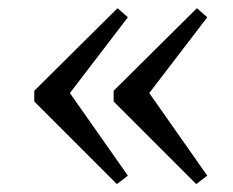

<svg xmlns="http://www.w3.org/2000/svg" viewBox="-20 -447 580 478"><path d="M470.2 -426.6 496 -404 351.6 -215.3 496 -9.7 468.5 11.3 262.9 -194.4V-221ZM272.6 -426.6 298.4 -404 154 -215.3 298.4 -9.7 271 11.3 65.3 -194.4V-221Z"/></svg>

Font: Playfair 9pt
Style: Regular
Weight: 400
Designer: Claus Eggers Sørensen
Foundry: Claus Eggers Sørensen
Version: Version 2.203